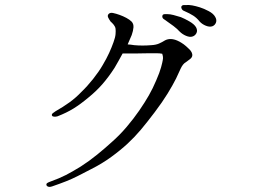

<svg xmlns="http://www.w3.org/2000/svg" viewBox="-20 -738 1040 761"><path d="M822 -634Q832 -638 836 -648.5Q840 -659 833 -671Q826 -684 807 -694Q788 -704 772 -709Q756 -714 742.5 -716.5Q729 -719 717 -718Q713 -718 708 -718Q703 -718 700 -714Q697 -710 700 -703.5Q703 -697 709 -695Q732 -685 746 -676Q760 -667 771 -653Q781 -642 796 -636Q811 -630 822 -634ZM742 -593Q753 -596 758.5 -606.5Q764 -617 757 -630Q750 -642 731 -653Q712 -664 697 -670Q681 -675 667.5 -678.5Q654 -682 643 -682Q638 -682 633 -682Q628 -682 625 -679Q619 -667 634 -659Q653 -646 667.5 -635Q682 -624 692 -613Q703 -602 717.5 -596Q732 -590 742 -593ZM683 -577Q655 -589 634 -578Q623 -571 610.5 -565.5Q598 -560 580 -559Q544 -556 512 -559Q505 -560 498 -561Q491 -562 486 -562Q491 -575 495.5 -584Q500 -593 502 -599Q508 -616 509 -629.5Q510 -643 502 -652Q494 -660 481 -667Q468 -674 454 -679Q440 -684 428 -686.5Q416 -689 410 -682Q405 -676 409 -668Q413 -660 418 -653Q425 -647 431 -639.5Q437 -632 438 -624Q439 -616 438 -603Q437 -590 430 -571Q423 -551 412.5 -528Q402 -505 387 -480Q372 -454 349 -425Q326 -396 302 -373Q280 -350 255 -332Q230 -314 200 -297Q195 -294 189.5 -289.5Q184 -285 186 -280Q188 -276 194.5 -275.5Q201 -275 208 -277Q244 -291 271.5 -308Q299 -325 330 -351Q361 -376 385.5 -404Q410 -432 434 -469Q442 -482 450 -497Q458 -512 466 -526Q476 -526 490 -526Q504 -526 515 -526Q526 -526 543 -526.5Q560 -527 576 -527Q592 -527 599 -527Q604 -527 612 -526.5Q620 -526 623 -525Q624 -523 625.5 -515.5Q627 -508 625 -499Q624 -492 618.5 -471.5Q613 -451 599 -419Q586 -388 570 -360Q554 -332 532 -300Q510 -268 482 -235Q454 -202 422 -174Q398 -152 365.5 -125.5Q333 -99 300 -78Q266 -57 240.5 -44Q215 -31 179 -18Q173 -16 168 -13Q163 -10 164 -5Q165 0 171.5 2Q178 4 186 1Q218 -10 242 -19.5Q266 -29 288.5 -40.5Q311 -52 340 -67Q384 -89 421 -116Q458 -143 486 -169Q514 -195 538 -223.5Q562 -252 593 -293Q624 -334 644.5 -367.5Q665 -401 678 -427Q687 -447 696 -466Q705 -485 716 -491Q726 -498 733.5 -504Q741 -510 742 -517Q744 -531 727 -546Q718 -555 708 -562.5Q698 -570 683 -577Z"/></svg>

Font: Hannari
Style: Regular
Weight: 400
Version: Version 1.12